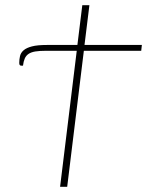

<svg xmlns="http://www.w3.org/2000/svg" viewBox="-20 -723 574 743"><path d="M279.5 -549 298.5 -703H326L307 -549H529L526.5 -526.5H304.5L240 0H212.5L277 -526.5H159Q133 -526.5 116.5 -523.8Q100 -521 90.2 -514.2Q80.5 -507.5 75.8 -496.5Q71 -485.5 69 -469H61.5Q54.5 -469 54.5 -479.5Q54.5 -493.5 57.5 -506.2Q60.5 -519 71.5 -528.5Q82.5 -538 103.8 -543.5Q125 -549 161 -549Z"/></svg>

Font: Lato Thin
Style: Italic
Weight: 200
Italic angle: -7°
Designer: Lukasz Dziedzic
Foundry: tyPoland Lukasz Dziedzic
Version: Version 2.007; 2014-02-27